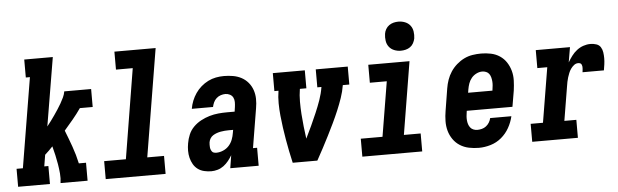

<svg xmlns="http://www.w3.org/2000/svg" viewBox="-49 -938 3597 1118"><g transform="rotate(-5 1750.0 -378.5)"><path d="M17 0V-105H54L141 -630H117V-735H284L217 -335Q229 -350 240.5 -365.5Q252 -381 263 -397Q274 -413 284.5 -429Q295 -445 304.5 -461.5Q314 -478 322 -495Q330 -512 333 -530H490V-425H415Q393 -393 367.5 -362.5Q342 -332 316 -302Q335 -254 352.5 -205Q370 -156 381 -105H423V0H265Q269 -28 266.5 -56Q264 -84 259.5 -111Q255 -138 249 -164.5Q243 -191 236 -217Q225 -205 213.5 -194Q202 -183 190 -172L179 -105H203V0Z M529 0V-105H656L742 -630H644V-735H885L781 -105H879V0Z M1146 8Q1125 8 1104 3Q1083 -2 1067 -14Q1051 -26 1041 -43.5Q1031 -61 1026 -81Q1021 -101 1021 -122.5Q1021 -144 1025 -166Q1029 -191 1039.5 -216Q1050 -241 1069.5 -260.5Q1089 -280 1113.5 -293Q1138 -306 1163.5 -313.5Q1189 -321 1215 -323.5Q1241 -326 1266 -326H1311L1315 -353Q1317 -367 1317 -381.5Q1317 -396 1311 -408Q1305 -420 1292.5 -426.5Q1280 -433 1266 -433Q1253 -433 1239 -428.5Q1225 -424 1214 -414Q1203 -404 1197 -391Q1191 -378 1188 -364H1064Q1068 -388 1077 -410.5Q1086 -433 1100 -453.5Q1114 -474 1133 -490.5Q1152 -507 1174 -518Q1196 -529 1219.5 -533.5Q1243 -538 1266 -538Q1293 -538 1319.5 -533.5Q1346 -529 1368.5 -517Q1391 -505 1407.5 -485.5Q1424 -466 1432.5 -441.5Q1441 -417 1441.5 -390Q1442 -363 1437 -335L1399 -105H1423V0H1257L1269 -75Q1259 -58 1246.5 -42.5Q1234 -27 1218 -15Q1202 -3 1183 2.5Q1164 8 1146 8Q1146 8 1146 8Q1146 8 1146 8ZM1185 -97Q1204 -97 1224 -105.5Q1244 -114 1258 -129.5Q1272 -145 1279.5 -164.5Q1287 -184 1290 -204L1293 -221H1266Q1255 -221 1243.5 -220Q1232 -219 1220.5 -217Q1209 -215 1197.5 -211Q1186 -207 1175.5 -200.5Q1165 -194 1158.5 -183.5Q1152 -173 1150 -161Q1149 -154 1149 -146.5Q1149 -139 1149.5 -132Q1150 -125 1152.5 -118.5Q1155 -112 1159 -106.5Q1163 -101 1170 -99Q1177 -97 1185 -97Z M1622 0Q1614 -34 1607 -69Q1600 -104 1594 -138.5Q1588 -173 1583 -208.5Q1578 -244 1574.5 -279.5Q1571 -315 1570.5 -351.5Q1570 -388 1576 -425H1552V-530H1739V-425H1701Q1695 -388 1695 -351Q1695 -314 1697.5 -277.5Q1700 -241 1704 -205Q1708 -169 1713 -133Q1731 -169 1747.5 -205Q1764 -241 1779.5 -277Q1795 -313 1808 -350Q1821 -387 1827 -425H1803V-530H1990V-425H1952Q1946 -388 1933.5 -351.5Q1921 -315 1906 -279.5Q1891 -244 1874 -208.5Q1857 -173 1839.5 -138.5Q1822 -104 1803.5 -69Q1785 -34 1766 0Z M2029 0V-105H2156L2209 -425H2110V-530H2351L2281 -105H2379V0ZM2306 -595Q2286 -595 2267.5 -602.5Q2249 -610 2237.5 -625Q2226 -640 2223 -660Q2220 -680 2223 -701Q2225 -715 2232.5 -728Q2240 -741 2252 -749.5Q2264 -758 2278 -761.5Q2292 -765 2306 -765Q2327 -765 2345.5 -757.5Q2364 -750 2375.5 -735Q2387 -720 2390 -700Q2393 -680 2390 -659Q2387 -645 2380 -632Q2373 -619 2361 -610.5Q2349 -602 2334.5 -598.5Q2320 -595 2306 -595Z M2710 8Q2680 8 2651.5 2Q2623 -4 2599.5 -19Q2576 -34 2560 -57Q2544 -80 2536.5 -107Q2529 -134 2529.5 -164Q2530 -194 2535 -223L2556 -353Q2560 -378 2568.5 -402.5Q2577 -427 2591.5 -449Q2606 -471 2626.5 -489Q2647 -507 2670.5 -518.5Q2694 -530 2719.5 -534Q2745 -538 2770 -538Q2799 -538 2827.5 -532Q2856 -526 2879 -510.5Q2902 -495 2917 -472Q2932 -449 2939.5 -422Q2947 -395 2946 -365.5Q2945 -336 2941 -307L2925 -213H2658L2657 -206Q2655 -194 2654 -182Q2653 -170 2654 -158Q2655 -146 2658.5 -135Q2662 -124 2669 -115Q2676 -106 2687 -101.5Q2698 -97 2710 -97Q2723 -97 2736.5 -100.5Q2750 -104 2761 -112.5Q2772 -121 2779.5 -133Q2787 -145 2790 -159H2914Q2906 -124 2888 -92Q2870 -60 2842 -36.5Q2814 -13 2779 -2.5Q2744 8 2710 8ZM2675 -317H2817L2818 -324Q2820 -336 2821 -348Q2822 -360 2821 -371.5Q2820 -383 2817 -394.5Q2814 -406 2807.5 -415Q2801 -424 2790 -428.5Q2779 -433 2767 -433Q2750 -433 2733 -424.5Q2716 -416 2704.5 -402Q2693 -388 2687 -371Q2681 -354 2678 -336Z M3022 0V-105H3094L3147 -425H3089V-530H3289L3274 -442Q3285 -461 3298.5 -479Q3312 -497 3329.5 -510.5Q3347 -524 3367.5 -531Q3388 -538 3409 -538Q3427 -538 3443.5 -532.5Q3460 -527 3468.5 -513.5Q3477 -500 3479.5 -483Q3482 -466 3482 -448.5Q3482 -431 3479.5 -413Q3477 -395 3474 -378H3349Q3350 -384 3350.5 -390Q3351 -396 3351.5 -402Q3352 -408 3351 -413.5Q3350 -419 3347.5 -424Q3345 -429 3339.5 -431Q3334 -433 3328 -433Q3315 -433 3304 -424.5Q3293 -416 3285 -404.5Q3277 -393 3272 -380.5Q3267 -368 3263 -355.5Q3259 -343 3256.5 -330Q3254 -317 3252 -304L3219 -105H3289V0Z"/></g></svg>

Font: Iosevka Curly Slab XBdObl
Style: Regular
Weight: 800
Italic angle: -9°
Monospace: yes
Designer: Belleve Invis
Foundry: Belleve Invis
Version: Version 11.1.0; ttfautohint (v1.8.3)